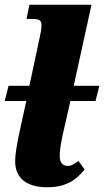

<svg xmlns="http://www.w3.org/2000/svg" viewBox="-28 -780 439 810"><path d="M171 10C257 10 297 -26 329 -65L303 -101C283 -86 272 -80 257 -80C237 -80 224 -95 224 -120C224 -145 227 -164 236 -209L269 -354H375L391 -418H283L358 -760H96L84 -700H110C143 -700 147 -690 147 -672C147 -657 143 -637 139 -620L96 -418H8L-8 -354H83L57 -235C41 -162 36 -128 36 -99C36 -29 84 10 171 10Z"/></svg>

Font: Noto Serif SemiCondensed Black
Style: Italic
Weight: 900
Width: 4
Italic angle: -12°
Designer: Monotype Design Team
Foundry: Monotype Imaging Inc.
Version: Version 2.014